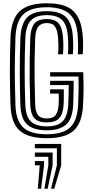

<svg xmlns="http://www.w3.org/2000/svg" viewBox="-20 -830 563 1167"><path d="M264.8 10Q150.2 10 98.9 -36.8Q47.5 -83.5 43.8 -191Q40.2 -293.8 40 -393.5Q39.8 -493.2 43.8 -600Q48 -712.8 99.4 -761.4Q150.8 -810 264.8 -810Q378.2 -810 427.1 -762Q476 -714 483 -608.8Q485 -579.5 485 -554.4Q485 -529.2 482.8 -500H452.8Q454.8 -523.8 454.6 -551.8Q454.5 -579.8 452.8 -607.8Q447 -705.8 401.9 -745.9Q356.8 -786 264.8 -786Q168.5 -786 122.9 -743.9Q77.2 -701.8 73.8 -600Q71.2 -527 70.4 -461.9Q69.5 -396.8 70.5 -331.5Q71.5 -266.2 73.8 -192Q76.8 -97.5 120.6 -55.8Q164.5 -14 264.8 -14Q362.5 -14 406.4 -55.5Q450.2 -97 454.8 -192Q457 -238.8 457.6 -279.4Q458.2 -320 456.8 -365H284.8V-391H485.8Q488 -343 487.9 -296.6Q487.8 -250.2 484.8 -191Q479.5 -83.5 428.6 -36.8Q377.8 10 264.8 10ZM264.8 -38Q184.8 -38 145.8 -72.8Q106.8 -107.5 103.8 -193.2Q100.5 -288.5 100.1 -391.1Q99.8 -493.8 104 -599Q107.5 -685.2 144.5 -723.6Q181.5 -762 264.8 -762Q344.5 -762 381 -726Q417.5 -690 423 -605.8Q425 -575.8 425 -552.1Q425 -528.5 422.8 -500H392.8Q394.8 -524.5 394.9 -548.8Q395 -573 393 -603.8Q388.2 -676.2 358.6 -707.1Q329 -738 264.8 -738Q196.8 -738 166.8 -704.6Q136.8 -671.2 134 -598Q130 -501 129.9 -402.5Q129.8 -304 133.8 -194Q136.5 -121.5 167.9 -91.8Q199.2 -62 264.8 -62Q332.2 -62 361.8 -93.5Q391.2 -125 394.8 -195Q396.2 -223.5 397 -254Q397.8 -284.5 397.8 -313H284.8V-339H427.8Q427.8 -305.5 427 -265.4Q426.2 -225.2 424.8 -194Q420.8 -107.5 381.9 -72.8Q343 -38 264.8 -38ZM264.8 -86Q211.2 -86 188.5 -112Q165.8 -138 163.8 -195Q161 -278 160.2 -342.4Q159.5 -406.8 160.5 -466.8Q161.5 -526.8 163.8 -596Q165.8 -655.5 187.4 -684.8Q209 -714 264.8 -714Q314 -714 336.5 -687.8Q359 -661.5 363 -601.2Q365 -573.8 365 -550.4Q365 -527 362.8 -500H332.8Q335.5 -533.2 335.1 -553.6Q334.8 -574 332.8 -600.2Q329.5 -645.8 314.6 -667.9Q299.8 -690 264.8 -690Q232.5 -690 214.1 -670Q195.8 -650 193.8 -594.8Q191.2 -526.8 190.4 -463.5Q189.5 -400.2 190.5 -334.9Q191.5 -269.5 193.8 -195Q195 -150.8 211 -130.4Q227 -110 264.8 -110Q304.5 -110 319.5 -132.6Q334.5 -155.2 336.8 -198Q337.8 -212.8 337.5 -232Q337.2 -251.2 336.8 -261H284.8V-287H367.8Q368.2 -240.5 367.8 -223.4Q367.2 -206.2 366.8 -197Q364 -139.5 341.1 -112.8Q318.2 -86 264.8 -86ZM289.8 317 325.8 175V71H191.8V45H351.8V175L309.8 317ZM249.8 317 273.8 175V123H191.8V97H299.8V175L269.8 317ZM209.8 317 221.8 175H191.8V149H247.8V175L229.8 317Z"/></svg>

Font: Big Shoulders Inline Text Black
Style: Regular
Weight: 900
Designer: Patric King
Foundry: XO Type Co
Version: Version 1.000